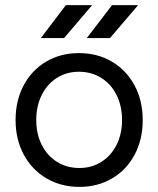

<svg xmlns="http://www.w3.org/2000/svg" viewBox="-20 -720 620 752"><path d="M41 -250Q41 -326 72.5 -385.5Q104 -445 160.5 -478.5Q217 -512 289 -512Q362 -512 418.5 -478.5Q475 -445 507 -385.5Q539 -326 539 -250Q539 -174 507.5 -114.5Q476 -55 419.5 -21.5Q363 12 291 12Q219 12 162 -21.5Q105 -55 73 -114.5Q41 -174 41 -250ZM291 -62Q339 -62 377 -86Q415 -110 436.5 -152.5Q458 -195 458 -250Q458 -305 436.5 -348Q415 -391 376.5 -415Q338 -439 289 -439Q241 -439 203 -415Q165 -391 143.5 -348Q122 -305 122 -250Q122 -195 143.5 -152.5Q165 -110 203.5 -86Q242 -62 291 -62ZM419 -700H521L411 -571H320ZM238 -700H341L231 -571H140Z"/></svg>

Font: Oak Sans
Style: Regular
Weight: 400
Designer: Erik Kennedy, Walven
Foundry: Erik Kennedy, Walven
Version: Version 1.000